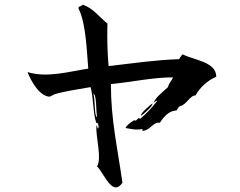

<svg xmlns="http://www.w3.org/2000/svg" viewBox="-20 -750 1040 831"><path d="M639 -302C639 -302 584 -259 591 -249C602 -256 646 -295 639 -302ZM916 -418C916 -482 823 -489 769 -515C765 -507 759 -502 755 -494C647 -490 565 -477 450 -464C445 -522 443 -576 445 -648C410 -676 384 -714 338 -730C334 -722 317 -724 320 -713C354 -645 356 -515 362 -453C277 -440 184 -412 99 -438C99 -438 135 -342 189 -332C200 -330 207 -339 216 -342C262 -356 323 -364 372 -373C385 -327 382 -260 397 -217C405 -225 410 -196 404 -193L397 -209C394 -153 422 -67 400 -30C417 -14 436 28 458 49C474 65 491 68 510 41C487 -119 460 -233 460 -386C550 -395 648 -416 729 -415C723 -400 711 -391 707 -373C686 -353 652 -328 645 -305C645 -305 656 -316 661 -314C634 -280 619 -263 586 -235C578 -249 572 -220 561 -230C547 -220 531 -212 523 -196C538 -194 568 -185 598 -192C598 -192 591 -182 601 -184C633 -189 641 -222 672 -219C698 -258 718 -270 744 -272C749 -278 751 -286 758 -290C789 -297 800 -336 826 -337C847 -373 876 -400 916 -418ZM400 -243C387 -248 393 -316 384 -345C399 -339 395 -272 400 -243Z"/></svg>

Font: Yuji Syuku Std R
Style: Regular
Weight: 400
Designer: Kataoka Yuji
Foundry: Kinuta Font Factory
Version: Version 3.000;hotconv 1.0.111;makeotfexe 2.5.65597